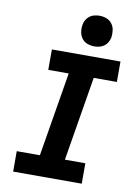

<svg xmlns="http://www.w3.org/2000/svg" viewBox="-103 -1043 807 1111"><g transform="rotate(10 300.0 -487.5)"><path d="M54 0V-120H190L272 -615H152V-735H555V-615H419L337 -120H457V0ZM390 -795Q369 -795 349 -802.5Q329 -810 317 -826.5Q305 -843 301.5 -864Q298 -885 302 -907Q304 -922 312 -935.5Q320 -949 332.5 -958.5Q345 -968 360.5 -971.5Q376 -975 390 -975Q412 -975 431.5 -967.5Q451 -960 463.5 -943.5Q476 -927 479 -906Q482 -885 479 -863Q476 -848 468.5 -834.5Q461 -821 448 -811.5Q435 -802 420 -798.5Q405 -795 390 -795Z"/></g></svg>

Font: Iosevka Curly Slab HvExObl
Style: Regular
Weight: 900
Width: 7
Italic angle: -9°
Monospace: yes
Designer: Belleve Invis
Foundry: Belleve Invis
Version: Version 11.1.0; ttfautohint (v1.8.3)